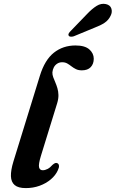

<svg xmlns="http://www.w3.org/2000/svg" viewBox="-20 -952 593 984"><path d="M367 -719Q415 -719 437.8 -698.8Q460.5 -678.5 460.5 -651Q460.5 -624.5 445 -608Q429.5 -591.5 399.5 -591.5Q381.5 -591.5 369 -597.8Q356.5 -604 346 -612.2Q335.5 -620.5 324.5 -626.8Q313.5 -633 298.5 -633Q284.5 -633 273.5 -626Q262.5 -619 256.2 -607.5Q250 -596 248.5 -581.5Q248 -569 252.8 -556.2Q257.5 -543.5 263.5 -529.8Q269.5 -516 274.2 -500Q279 -484 279.5 -465Q280 -446 273 -423L189.5 -152.5Q176.5 -109.5 180.2 -94.5Q184 -79.5 199 -79.5Q211 -79.5 224 -86.2Q237 -93 249 -107Q257.5 -114.5 263 -116.2Q268.5 -118 274 -115.5Q281 -112.5 282.2 -103.2Q283.5 -94 276.5 -79.5Q265 -53.5 240.5 -32.8Q216 -12 183 0Q150 12 112 12Q73.5 12 55.2 -3.5Q37 -19 36 -49Q35 -79 48.5 -123.5L184.5 -564Q209.5 -645 256.2 -682Q303 -719 367 -719ZM425.5 -879.5Q451.5 -907 475.2 -921.8Q499 -936.5 523 -931Q545 -926 550.8 -908Q556.5 -890 547 -871.5Q536.5 -849 516 -835.2Q495.5 -821.5 464.5 -810L358 -766Q350.5 -763.5 342.5 -764Q334.5 -764.5 332 -769.5Q329 -775 332.8 -781.5Q336.5 -788 343 -794Z"/></svg>

Font: Fraunces SemiBold
Style: Italic
Weight: 600
Italic angle: -16°
Version: Version 1.000;[b76b70a41]